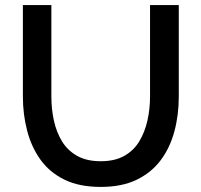

<svg xmlns="http://www.w3.org/2000/svg" viewBox="-20 -730 792 755"><path d="M376 5Q291 5 232.5 -24Q174 -53 138.5 -103Q103 -153 86.5 -217Q70 -281 70 -350V-710H182V-350Q182 -301 192 -255.5Q202 -210 224 -174Q246 -138 283.5 -117Q321 -96 376 -96Q432 -96 469.5 -117.5Q507 -139 528.5 -175.5Q550 -212 560 -257Q570 -302 570 -350V-710H683V-350Q683 -277 665.5 -212.5Q648 -148 611.5 -99.5Q575 -51 517 -23Q459 5 376 5Z"/></svg>

Font: Raleway Thin SemiBold
Style: Regular
Weight: 600
Version: Version 4.026